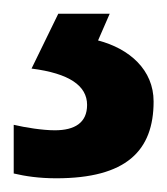

<svg xmlns="http://www.w3.org/2000/svg" viewBox="-35 -20 244 280"><path d="M189 128C189 82 154 51 108 39L125 0H50L11 80C66 87 92 105 92 133C92 159 74 170 45 170C27 170 2 166 -15 162V233C2 237 22 240 47 240C149 240 189 200 189 128Z"/></svg>

Font: Noto Sans Kannada SemiCondensed SemiBold
Style: Regular
Weight: 600
Width: 4
Designer: Jelle Bosma - Monotype Design Team
Foundry: Monotype Imaging Inc.
Version: Version 2.005